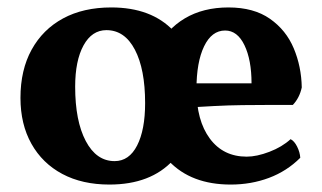

<svg xmlns="http://www.w3.org/2000/svg" viewBox="-20 -487 866 516"><path d="M279 -467Q387 -467 446.5 -404Q506 -341 506 -233Q506 -122 445.5 -56.5Q385 9 274 9Q201 9 147.5 -19.5Q94 -48 64.5 -100.5Q35 -153 35 -224Q35 -299 65 -353.5Q95 -408 149.5 -437.5Q204 -467 279 -467ZM266 -406Q227 -406 204.5 -365Q182 -324 182 -254Q182 -162 210.5 -108Q239 -54 288 -54Q327 -54 348.5 -96Q370 -138 370 -210Q370 -301 342.5 -353.5Q315 -406 266 -406ZM594 -467Q662 -467 705.5 -436.5Q749 -406 769.5 -357Q790 -308 791 -252Q785 -224 767 -205Q741 -205 706 -205Q671 -205 632 -204.5Q593 -204 555 -202Q517 -200 484 -198V-263H656Q656 -326 637 -365.5Q618 -405 585 -405Q549 -405 528.5 -362.5Q508 -320 508 -247Q508 -163 544 -114.5Q580 -66 643 -66Q670 -66 704 -79Q738 -92 761 -113Q771 -108 778.5 -93Q786 -78 787 -63Q751 -27 703 -9Q655 9 600 9Q494 9 434 -54Q374 -117 374 -225Q374 -299 400.5 -353.5Q427 -408 476.5 -437.5Q526 -467 594 -467Z"/></svg>

Font: Vollkorn
Style: Bold
Weight: 700
Designer: Friedrich Althausen
Foundry: Friedrich Althausen
Version: Version 5.000